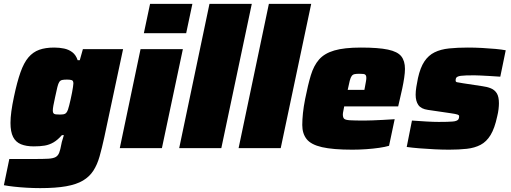

<svg xmlns="http://www.w3.org/2000/svg" viewBox="-40 -763 2630 989"><path d="M167 206Q134 206 98.5 204Q63 202 32 198.5Q1 195 -20 191L8 56Q30 56 51.5 56Q73 56 95 56Q117 56 139 56Q184 56 209 54.5Q234 53 246.5 46Q259 39 265 23.5Q271 8 276 -20Q278 -32 282 -43.5Q286 -55 289 -67H279Q257 -42 235.5 -29.5Q214 -17 190 -13Q166 -9 134 -9Q95 -9 68 -20Q41 -31 27.5 -57.5Q14 -84 14 -130Q14 -156 18.5 -189.5Q23 -223 32 -265Q48 -341 65.5 -390.5Q83 -440 106.5 -467.5Q130 -495 162 -506.5Q194 -518 239 -518Q266 -518 290 -513Q314 -508 332.5 -494Q351 -480 360 -453H371L387 -510H594L497 -55Q485 0 473 42.5Q461 85 441 116Q421 147 387.5 167Q354 187 300.5 196.5Q247 206 167 206ZM267 -173Q280 -173 288 -174.5Q296 -176 301 -181.5Q306 -187 310 -198Q313 -206 316.5 -220.5Q320 -235 324 -252Q328 -269 331 -285.5Q334 -302 336 -315Q338 -328 338 -333Q338 -347 330 -350Q322 -353 305 -353Q289 -353 280 -351Q271 -349 265.5 -341Q260 -333 255.5 -314.5Q251 -296 244 -263Q238 -236 235 -219.5Q232 -203 232 -193Q232 -184 235.5 -179.5Q239 -175 247 -174Q255 -173 267 -173Z M701 -592 733 -743H951L919 -592ZM577 0 684 -510H902L794 0Z M883 0 1039 -743H1257L1100 0Z M1189 0 1345 -743H1563L1406 0Z M1775 8Q1675 8 1618.5 -5Q1562 -18 1539.5 -46.5Q1517 -75 1517 -119Q1517 -147 1520.5 -180.5Q1524 -214 1532 -254Q1546 -325 1561 -375Q1576 -425 1603.5 -456.5Q1631 -488 1682 -503Q1733 -518 1819 -518Q1909 -518 1958.5 -507.5Q2008 -497 2027 -473Q2046 -449 2046 -408Q2046 -389 2042 -362Q2038 -335 2032 -307Q2026 -279 2020 -254L2011 -215H1733Q1732 -208 1729 -194Q1726 -180 1726 -174Q1726 -158 1732.5 -151.5Q1739 -145 1762.5 -143.5Q1786 -142 1837 -142Q1854 -142 1879.5 -143Q1905 -144 1934.5 -145.5Q1964 -147 1993 -149L1964 -12Q1944 -6 1913 -1.5Q1882 3 1846 5.5Q1810 8 1775 8ZM1751 -300H1837L1840 -316Q1843 -333 1845 -343.5Q1847 -354 1847 -362Q1847 -372 1843.5 -376.5Q1840 -381 1832 -382Q1824 -383 1811 -383Q1795 -383 1786 -381Q1777 -379 1771.5 -371.5Q1766 -364 1761.5 -347Q1757 -330 1751 -300Z M2273 8Q2238 8 2198 6Q2158 4 2120.5 1Q2083 -2 2055 -6L2082 -142Q2101 -141 2120.5 -139.5Q2140 -138 2158.5 -137Q2177 -136 2192.5 -135.5Q2208 -135 2220 -135Q2245 -135 2262.5 -135.5Q2280 -136 2292 -137Q2304 -138 2311 -141Q2319 -144 2322 -149.5Q2325 -155 2325 -165Q2325 -170 2316.5 -173Q2308 -176 2280 -180L2164 -197Q2129 -202 2115 -222Q2101 -242 2101 -275Q2101 -293 2104.5 -315Q2108 -337 2113 -361Q2125 -415 2146 -446.5Q2167 -478 2198.5 -493.5Q2230 -509 2273 -513.5Q2316 -518 2370 -518Q2406 -518 2443 -516Q2480 -514 2512.5 -511Q2545 -508 2565 -504L2537 -368Q2509 -370 2482.5 -371.5Q2456 -373 2435.5 -374Q2415 -375 2404 -375Q2379 -375 2362 -374.5Q2345 -374 2334 -372.5Q2323 -371 2317 -368Q2311 -365 2309 -360.5Q2307 -356 2307 -348Q2307 -341 2314 -339.5Q2321 -338 2346 -334L2445 -319Q2469 -316 2488.5 -308Q2508 -300 2519 -282.5Q2530 -265 2530 -231Q2530 -218 2528 -200.5Q2526 -183 2521 -163Q2508 -102 2487 -67.5Q2466 -33 2435.5 -17Q2405 -1 2364.5 3.5Q2324 8 2273 8Z"/></svg>

Font: Saira Thin Black
Style: Italic
Weight: 900
Italic angle: -12°
Version: Version 1.101